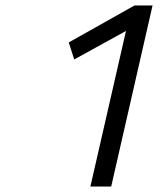

<svg xmlns="http://www.w3.org/2000/svg" viewBox="-20 -681 600 701"><path d="M231 -526 471 -661H537L386 0H310L440 -568L251 -464Z"/></svg>

Font: Titillium Web
Style: Italic
Weight: 400
Italic angle: -13°
Version: Version 1.002;PS 57.000;hotconv 1.0.70;makeotf.lib2.5.55311